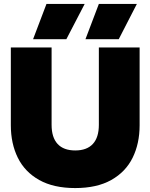

<svg xmlns="http://www.w3.org/2000/svg" viewBox="-20 -940 764 975"><path d="M216 -920H410L317 -741H148ZM482 -920H675L583 -741H414ZM35 -304V-699H242V-306Q242 -242 272.5 -209Q303 -176 362 -176Q421 -176 451.5 -209Q482 -242 482 -306V-699H689V-304Q689 -211 653.5 -139Q618 -67 545 -26Q472 15 362 15Q252 15 179 -26Q106 -67 70.5 -139Q35 -211 35 -304Z"/></svg>

Font: Prompt ExtraBold
Style: Regular
Weight: 800
Designer: Katatrad Team
Foundry: CadsonDemak
Version: Version 1.000